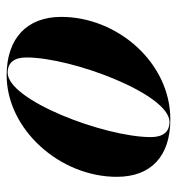

<svg xmlns="http://www.w3.org/2000/svg" viewBox="2 -512 520 563"><g transform="rotate(-90 261.5 -230.0)"><path d="M193.5 10C359.5 10 494 -145 494 -310C494 -410 431.5 -470 323 -470C164.5 -470 25 -314.5 25 -147C25 -47 85 10 193.5 10ZM186 7.5C155 7.5 141.5 -13.5 141.5 -47.5C141.5 -181.5 249 -467 330.5 -467C361.5 -467 375 -446 375 -412C375 -278 267.5 7.5 186 7.5Z"/></g></svg>

Font: Bodoni* 72pt
Style: Bold Italic
Weight: 700
Italic angle: -13°
Version: Version 2.3